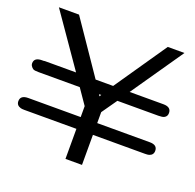

<svg xmlns="http://www.w3.org/2000/svg" viewBox="-150 -822 966 950"><g transform="rotate(20 333.5 -347.0)"><path d="M-26.9 -189Q-26.9 -219.7 13.2 -220.2H290V-277.8L234.9 -357.9H18.1Q-2.9 -357.9 -10 -361.6Q-17.1 -365.2 -23.9 -376Q-26.9 -381.8 -26.9 -388.2Q-26.9 -418.9 14.2 -418.9H22Q22.9 -418.9 25.4 -419.4Q27.8 -419.9 28.8 -419.9H192.9L2.9 -693.8H108.9L295.9 -419.9H388.2L576.2 -693.8H664.1L475.1 -419.9H652.8Q693.8 -419.9 693.8 -388.2Q693.8 -370.1 679.2 -362.8Q670.4 -357.9 648.9 -357.9H433.1L377 -277.8V-220.2H653.8Q693.8 -220.2 693.8 -189Q693.8 -167 671.9 -160.2Q665 -158.2 650.9 -158.2H377V0H290V-158.2H16.1Q2.9 -158.2 -3.9 -160.2Q-26.9 -167 -26.9 -189ZM336.9 -357.9 341.8 -348.1 348.1 -357.9Z"/></g></svg>

Font: CMU Sans Serif
Style: Medium
Weight: 500
Version: Version 0.7.0